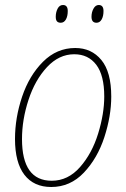

<svg xmlns="http://www.w3.org/2000/svg" viewBox="-20 -738 505 768"><path d="M40 -182Q40 -267 68.5 -351.5Q97 -436 152 -491Q207 -546 281 -546Q346 -546 385.5 -498Q425 -450 425 -352Q425 -274 397.5 -189.5Q370 -105 315.5 -47.5Q261 10 185 10Q115 10 77.5 -39Q40 -88 40 -182ZM397 -352Q397 -437 365 -479Q333 -521 277 -521Q216 -521 168 -469.5Q120 -418 94 -338.5Q68 -259 68 -182Q68 -15 187 -15Q252 -15 300 -69.5Q348 -124 372.5 -203.5Q397 -283 397 -352ZM203 -671Q203 -689 210.5 -703.5Q218 -718 232 -718Q251 -718 251 -694Q251 -673 243.5 -660Q236 -647 223 -647Q213 -647 208 -652.5Q203 -658 203 -671ZM346 -671Q346 -689 354 -703.5Q362 -718 375 -718Q394 -718 394 -694Q394 -673 386.5 -660Q379 -647 366 -647Q346 -647 346 -671Z"/></svg>

Font: Noto Serif NarrowThin
Style: Italic
Weight: 250
Width: 4
Italic angle: -12°
Designer: Monotype Design Team
Foundry: Monotype Imaging Inc.
Version: Version 1.001